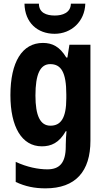

<svg xmlns="http://www.w3.org/2000/svg" viewBox="-20 -791 580 1051"><path d="M447 -771H368C367 -721 322 -706 280 -706C234 -706 193 -721 193 -771H114C116 -666 186 -606 279 -606C370 -606 444 -673 447 -771ZM215 -556C101 -556 37 -451 37 -270C37 -97 99 10 209 10C260 10 304 -9 340 -73H344C342 -51 340 -23 340 2V10C340 102 305 136 239 136C190 136 128 124 66 95V205C119 230 170 240 229 240C394 240 475 147 475 -21V-546H360L349 -476H343C307 -536 266 -556 215 -556ZM255 -440C314 -440 343 -396 343 -274V-253C343 -143 312 -103 256 -103C200 -103 174 -158 174 -268C174 -385 200 -440 255 -440Z"/></svg>

Font: Noto Sans Gujarati UI Condensed
Style: Bold
Weight: 700
Width: 3
Designer: Jelle Bosma - Monotype Design Team, Universal Thirst
Foundry: Monotype Imaging Inc.
Version: Version 2.106